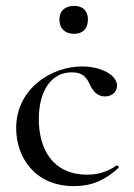

<svg xmlns="http://www.w3.org/2000/svg" viewBox="-20 -621 455 653"><path d="M232 -506C262 -506 279 -524 279 -555C279 -584 262 -601 232 -601C201 -601 182 -584 182 -555C182 -524 201 -506 232 -506ZM232 12C292 12 337 -8 383 -50C387 -53 380 -60 376 -58C344 -36 313 -27 277 -27C159 -27 112 -114 112 -216C112 -310 153 -375 224 -375C261 -375 274 -359 287 -331C297 -310 312 -293 337 -293C365 -293 380 -313 378 -333C374 -369 320 -395 259 -395C154 -395 35 -319 35 -185C35 -91 94 12 232 12Z"/></svg>

Font: Cormorant Infant Book
Style: Regular
Weight: 500
Designer: Christian Thalmann (Catharsis Fonts)
Version: Version 1.000;PS 002.000;hotconv 1.0.88;makeotf.lib2.5.64775